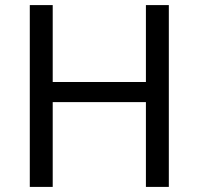

<svg xmlns="http://www.w3.org/2000/svg" viewBox="-20 -734 781 754"><path d="M643 0V-714H553V-412H187V-714H97V0H187V-333H553V0Z"/></svg>

Font: Noto Sans Mahajani
Style: Regular
Weight: 400
Designer: Monotype Design Team
Foundry: Monotype Imaging Inc.
Version: Version 2.003